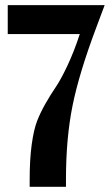

<svg xmlns="http://www.w3.org/2000/svg" viewBox="-20 -719 433 739"><path d="M94.2 0V-27.8Q94.2 -106.4 102.1 -163.1Q109.9 -219.7 122.6 -252.7Q135.3 -285.6 154.8 -319.8Q174.3 -354 194.1 -383.1Q213.9 -412.1 239.5 -466.3Q265.1 -520.5 287.1 -587.9H9.8V-699.2H382.8L352.1 -617.2Q284.7 -438.5 259.3 -312.7Q233.9 -187 233.9 -27.8V0Z"/></svg>

Font: Moniqa Black Paragraph
Style: Regular
Weight: 900
Designer: Rajesh Rajput
Foundry: Rajesh Rajput
Version: Version 1.000